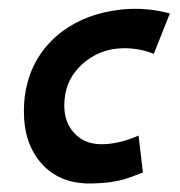

<svg xmlns="http://www.w3.org/2000/svg" viewBox="-20 -416 415 442"><path d="M371 -385 334 -292Q302 -305 266 -305Q209 -305 168 -267Q128 -230 128 -173Q128 -134 151.5 -109Q175 -84 214 -84Q254 -84 299 -104L309 -19Q282 -8 265 -3Q236 5 201 6Q121 11 76 -39Q35 -85 35 -159Q35 -184 39 -207Q54 -287 116 -338Q175 -385 259 -394Q316 -400 371 -385Z"/></svg>

Font: GFS Neohellenic Rg
Style: Bold Italic
Weight: 700
Italic angle: -12°
Designer: Designed by Takis Katsoulidis and George D. Matthiopoulos.
Foundry: Designed by Takis Katsoulidis and George D. Matthiopoulos.
Version: Version 1.0